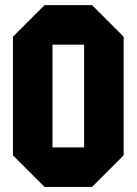

<svg xmlns="http://www.w3.org/2000/svg" viewBox="-20 -739 540 759"><path d="M187.5 -156.2H312.5V-562.5H187.5ZM31.2 -593.8 156.2 -718.8H343.8L468.8 -593.8V-125L343.8 0H156.2L31.2 -125Z"/></svg>

Font: Signwood
Style: Regular
Weight: 400
Designer: GGBotNet
Foundry: GGBotNet
Version: 0.95